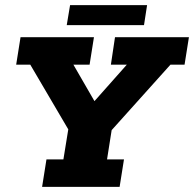

<svg xmlns="http://www.w3.org/2000/svg" viewBox="-20 -728 756 748"><path d="M144 0 161 -107H227L246 -224L98 -476H43L60 -583H346L329 -476H266L348 -334L474 -476H412L428 -583H716L699 -476H644L415 -221L397 -107H463L446 0ZM240 -630 253 -708H553L541 -630Z"/></svg>

Font: Rokkitt SemiBold ExtraBold
Style: Italic
Weight: 800
Italic angle: -9°
Version: Version 3.103